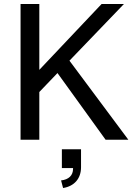

<svg xmlns="http://www.w3.org/2000/svg" viewBox="-20 -700 672 962"><path d="M83 0H177V-239L268 -334L509 0H623L328 -396L601 -680H489L177 -350V-680H83ZM286 204 296 242C353 233 386 194 386 138V48H290V142H346V146C346 179 324 200 286 204Z"/></svg>

Font: Ronzino
Style: Regular
Weight: 400
Designer: Nunzio Mazzaferro
Foundry: Collletttivo
Version: Version 1.000;Glyphs 3.3 (3337)